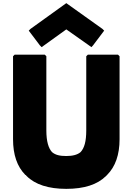

<svg xmlns="http://www.w3.org/2000/svg" viewBox="-20 -1180 845 1222"><path d="M529 -822V-350C529 -280 517 -238 493 -212C473 -195 443 -187 402 -187C362 -187 333 -193 311 -212C289 -236 275 -279 275 -350V-822L265 -832H73L63 -822V-294C63 -195 89 -120 141 -67L143 -66H144L149 -60C204 -5 289 22 402 22C515 22 600 -5 655 -60L662 -67C714 -119 741 -195 741 -294V-822L731 -832H539ZM163 -985 234 -891 245 -880 402 -993 562 -880 572 -891 643 -985 632 -996 402 -1160 174 -996Z"/></svg>

Font: Hussar Woodtype
Style: Ultra
Weight: 900
Foundry: Cannot Into Space Fonts
Version: Version 1.07